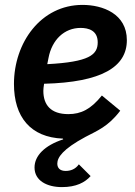

<svg xmlns="http://www.w3.org/2000/svg" viewBox="-20 -554 553 784"><path d="M233 210C291 210 327 191 350 165L302 117C288 137 268 144 248 144C225 144 214 132 214 114C214 89 236 55 329 5C376 -20 421 -36 471 -102L396 -164C351 -108 311 -88 259 -88C187 -88 157 -126 157 -183C157 -190 158 -199 160 -212C396 -218 498 -281 498 -390C498 -498 399 -534 317 -534C147 -534 37 -380 37 -211C37 -77 104 7 237 12L238 15C162 40 121 82 121 130C121 184 172 210 233 210ZM309 -440C341 -440 379 -430 379 -381C379 -330 344 -301 173 -292L178 -317C192 -392 243 -440 309 -440Z"/></svg>

Font: Braiins Sans SemiBold
Style: Italic
Weight: 600
Italic angle: -11.31°
Designer: Mike Abbink, Paul van der Laan, Pieter van Rosmalen, Jiri Chlebus, Lubos Buracinsky
Foundry: Bold Monday, Sudetype
Version: Version 1.000;hotconv 1.0.109;makeotfexe 2.5.65596